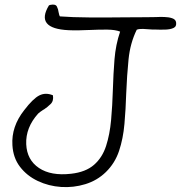

<svg xmlns="http://www.w3.org/2000/svg" viewBox="-20 -772 776 820"><path d="M284 -30Q346 -37 381.5 -68Q417 -99 433 -148.5Q449 -198 454.5 -259.5Q460 -321 462 -388Q464 -456 469 -518.5Q474 -581 493 -637Q473 -645 439 -645.5Q405 -646 365 -644H363Q341 -643 317.5 -642.5Q294 -642 273 -643Q129 -650 189 -749L194 -751Q217 -756 223 -744Q229 -732 230 -721Q233 -705 236 -702Q287 -698 362 -697.5Q437 -697 514 -698Q571 -698 604 -698.5Q637 -699 641 -699Q642 -699 644 -699Q662 -700 681.5 -699.5Q701 -699 715.5 -694Q730 -689 732 -677Q735 -659 721 -652.5Q707 -646 684 -645.5Q661 -645 638 -646Q634 -646 632 -646Q631 -646 629 -646Q608 -648 590.5 -648.5Q573 -649 564 -645Q536 -588 529 -518.5Q522 -449 519 -372Q517 -306 511.5 -243Q506 -180 488.5 -127.5Q471 -75 432 -37Q395 -1 344.5 14.5Q294 30 241 26.5Q188 23 141.5 1Q95 -21 65.5 -59.5Q36 -98 33 -152Q28 -231 83 -301Q121 -351 148 -364.5Q175 -378 206 -365Q210 -341 196 -327.5Q182 -314 167 -304Q166 -304 166 -304Q156 -297 151.5 -294Q147 -291 143 -287Q89 -227 92 -156Q95 -89 146.5 -54.5Q198 -20 284 -30Z"/></svg>

Font: Yuji Hentaigana Akebono
Style: Regular
Weight: 400
Designer: Kataoka Yuji
Foundry: Kinuta Font Factory
Version: Version 3.002